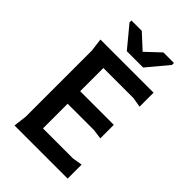

<svg xmlns="http://www.w3.org/2000/svg" viewBox="-263 -1005 1106 1106"><g transform="rotate(45 290.0 -452.0)"><path d="M78 0 88 -80V-620L78 -700H511V-586L451 -596H206V-407H480V-297L420 -305H206V-104H451L511 -114V0ZM233 -760 127 -888V-904H211L300 -822L387 -904H473V-888L366 -760Z"/></g></svg>

Font: AR One Sans SemiBold
Style: Regular
Weight: 600
Designer: Niteesh Yadav
Foundry: Niteesh Yadav
Version: Version 1.001;gftools[0.9.33]